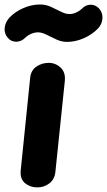

<svg xmlns="http://www.w3.org/2000/svg" viewBox="-45 -814 465 834"><path d="M117.5 0Q85.5 0 63.5 -18.5Q41.5 -37 45 -74L86 -476Q89.5 -509 113.5 -525Q137.5 -541 166.5 -541Q196 -541 218.2 -520.5Q240.5 -500 236.5 -461.5L195.5 -66.5Q192 -34.5 169 -17.2Q146 0 117.5 0ZM-10.5 -649Q-27 -667.5 -24.8 -692.2Q-22.5 -717 -4 -737.5Q21.5 -764 57.2 -779.2Q93 -794.5 129 -794.5Q154 -794.5 176.5 -784.2Q199 -774 219.2 -763.5Q239.5 -753 256.5 -753Q271 -753 285 -759.2Q299 -765.5 309.5 -775Q325.5 -792.5 347 -793.5Q368.5 -794.5 385 -777.5Q401.5 -759 400 -734Q398.5 -709 380 -689.5Q354 -663 318 -647.5Q282 -632 246 -632Q222.5 -632 200 -642.5Q177.5 -653 157.2 -663.2Q137 -673.5 120 -673.5Q105.5 -673.5 90.8 -667.2Q76 -661 65 -650.5Q48 -633 26 -632.8Q4 -632.5 -10.5 -649Z"/></svg>

Font: Edu SA Hand Cursive
Style: Regular
Weight: 400
Designer: Tina and Corey Anderson, Eben Sorkin, Mirko Velimirovic
Foundry: Google for Education
Version: Version 2.000